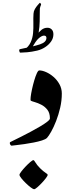

<svg xmlns="http://www.w3.org/2000/svg" viewBox="-20 -1038 462 1371"><path d="M320.3 210.4Q320.8 216.8 308.3 233.4Q295.9 250 278.6 268.3Q261.2 286.6 245.8 299.8Q230.5 313 224.1 313Q216.3 313 199.5 300.3Q182.6 287.6 164.1 269.5Q145.5 251.5 132.3 234.9Q119.1 218.3 119.1 210.4Q119.1 203.6 132.1 186.8Q145 169.9 162.8 151.1Q180.7 132.3 196.5 118.9Q212.4 105.5 218.3 105.5Q223.6 105.5 233.2 122.3Q242.7 139.2 266.1 163.1Q290 186.5 305.2 195.8Q320.3 205.1 320.3 210.4ZM260.3 -535.2Q282.2 -535.2 309.8 -522.9Q337.4 -510.7 362.8 -488.5Q388.2 -466.3 404.8 -436Q421.4 -405.8 421.4 -370.1Q421.4 -319.3 409.7 -268.6Q397.9 -217.8 380.6 -173.6Q363.3 -129.4 345.5 -97.9Q327.6 -66.4 315.9 -53.7Q306.2 -43.5 280 -35.2Q253.9 -26.9 220.2 -20.3Q186.5 -13.7 153.6 -9Q120.6 -4.4 96.2 -1.7Q71.8 1 64.9 2Q57.1 3.4 52 -8.3Q46.9 -20 54.2 -23.9Q57.6 -25.9 79.3 -36.4Q101.1 -46.9 133.1 -63Q165 -79.1 200.2 -97.9Q235.4 -116.7 266.4 -135Q297.4 -153.3 316.9 -168.5Q336.4 -183.6 336.4 -192.4Q336.4 -231 318.4 -254.2Q300.3 -277.3 275.4 -290Q250.5 -302.7 228.8 -308.8Q207 -314.9 200.2 -318.8Q196.3 -322.8 199 -345.7Q201.7 -368.7 208.5 -400.4Q215.3 -432.1 224.4 -462.9Q233.4 -493.7 242.9 -514.4Q252.4 -535.2 260.3 -535.2ZM219.2 -939.9Q220.2 -958 229.2 -973.6Q238.3 -989.3 248.5 -1000.7Q258.8 -1012.2 262.7 -1016.6Q266.1 -1020 270 -1013.7Q273.9 -1007.3 273.4 -1004.9Q272.5 -1000 268.1 -991.2Q263.7 -982.4 264.2 -959.5Q264.2 -924.3 263.4 -885Q262.7 -845.7 256.1 -807.4Q249.5 -769 231.7 -735.6Q213.9 -702.1 179.7 -677.7Q176.3 -675.3 163.6 -677.7Q150.9 -680.2 152.8 -682.1Q184.6 -704.6 198.7 -735.4Q212.9 -766.1 216.1 -801.3Q219.2 -836.4 218.3 -872.1Q217.3 -907.7 219.2 -939.9ZM246.1 -676.8Q206.1 -667.5 173.8 -664.8Q141.6 -662.1 125 -662.1Q120.1 -662.1 117.7 -673.8Q115.2 -685.5 123 -687Q219.7 -706.1 265.6 -721.4Q311.5 -736.8 311.5 -767.1Q311.5 -783.7 293.9 -783.7Q278.8 -783.7 256.6 -764.6Q234.4 -745.6 206.1 -690.9Q203.6 -686.5 193.8 -682.9Q184.1 -679.2 177.2 -679.7Q170.4 -680.2 176.3 -687.5Q194.8 -710.4 210.4 -736.8Q226.1 -763.2 241.9 -786.6Q257.8 -810.1 276.4 -825Q294.9 -839.8 318.8 -839.8Q337.4 -839.8 349.4 -827.6Q361.3 -815.4 361.3 -793Q361.3 -765.1 344.7 -741.5Q328.1 -717.8 302 -700.9Q275.9 -684.1 246.1 -676.8Z"/></svg>

Font: Awami Nastaliq
Style: Bold
Weight: 700
Designer: Peter Martin, SIL International
Foundry: SIL International
Version: Version 3.100